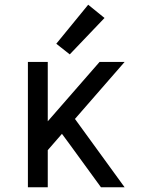

<svg xmlns="http://www.w3.org/2000/svg" viewBox="-20 -792 616 812"><path d="M98 0H182V-157L242 -226L273 -184L407 0H507L297 -289L507 -530H401L182 -279V-530H98ZM275 -562 422 -716 353 -772 218 -607Z"/></svg>

Font: Iosevka SS01 Extended
Style: Regular
Weight: 400
Width: 7
Monospace: yes
Designer: Belleve Invis
Foundry: Belleve Invis
Version: Version 3.4.7; ttfautohint (v1.8.3)